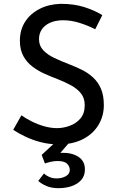

<svg xmlns="http://www.w3.org/2000/svg" viewBox="-20 -747 622 1004"><path d="M478 -594Q441 -613 397 -627Q353 -641 311 -641Q253 -641 218.5 -614Q184 -587 184 -542Q184 -508 206 -484.5Q228 -461 264 -444Q300 -427 339 -412Q373 -399 406 -383Q439 -367 465.5 -343Q492 -319 507.5 -284Q523 -249 523 -197Q523 -140 494.5 -93Q466 -46 413 -19Q360 8 287 8Q239 8 195.5 -3Q152 -14 115 -31.5Q78 -49 49 -68L92 -144Q116 -127 147 -111.5Q178 -96 212 -86.5Q246 -77 278 -77Q312 -77 345.5 -89.5Q379 -102 401 -128Q423 -154 423 -197Q423 -234 403.5 -258.5Q384 -283 352 -300.5Q320 -318 284 -332Q250 -345 215 -360.5Q180 -376 150 -398.5Q120 -421 102 -454Q84 -487 84 -534Q84 -591 111.5 -633.5Q139 -676 187 -700.5Q235 -725 297 -727Q367 -727 420.5 -710Q474 -693 515 -668ZM210 160Q221 171 238 178.5Q255 186 277 186Q303 186 324 174.5Q345 163 345 141Q345 124 331 109.5Q317 95 280 95Q264 95 246 99Q228 103 215 108L198 63L268 -2L339 2L267 86L245 63Q256 58 272 55.5Q288 53 303 52Q356 51 390 73Q424 95 424 139Q424 173 404.5 194.5Q385 216 354 226.5Q323 237 286 237Q249 237 222.5 225.5Q196 214 180 199Z"/></svg>

Font: Josefin Sans Thin
Style: Regular
Weight: 400
Version: Version 2.000